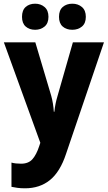

<svg xmlns="http://www.w3.org/2000/svg" viewBox="-20 -778 583 1038"><path d="M1 -549H171L257 -260Q268 -220 271 -174H274Q278 -216 291 -259L374 -549H542L337 54Q305 151 250 195.5Q195 240 115 240Q92 240 74 237.5Q56 235 42 232V101Q52 104 65.5 105.5Q79 107 94 107Q134 107 155.5 82.5Q177 58 192 12L198 -6ZM99 -687Q99 -723 119 -740.5Q139 -758 170 -758Q200 -758 221 -740Q242 -722 242 -687Q242 -652 221 -634.5Q200 -617 170 -617Q139 -617 119 -634.5Q99 -652 99 -687ZM299 -687Q299 -723 319.5 -740.5Q340 -758 371 -758Q402 -758 423 -740Q444 -722 444 -687Q444 -652 423 -634.5Q402 -617 371 -617Q339 -617 319 -634.5Q299 -652 299 -687Z"/></svg>

Font: Noto Sans Kannada SemiCondensed ExtraBold
Style: Regular
Weight: 800
Width: 4
Designer: Jelle Bosma - Monotype Design Team
Foundry: Monotype Imaging Inc.
Version: Version 2.005; ttfautohint (v1.8.4.7-5d5b)